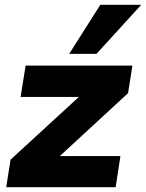

<svg xmlns="http://www.w3.org/2000/svg" viewBox="-20 -782 610 802"><path d="M6 0 24 -115 354 -418 347 -377H66L87 -508H533L515 -393L181 -85L188 -130H483L463 0ZM269 -557 399 -762H570L383 -557Z"/></svg>

Font: Mulish ExtraLight Black
Style: Italic
Weight: 900
Italic angle: -9°
Version: Version 3.603